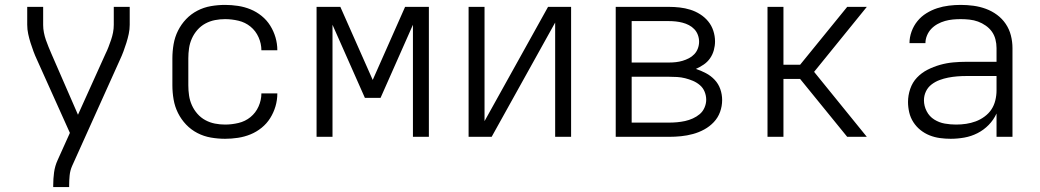

<svg xmlns="http://www.w3.org/2000/svg" viewBox="-20 -558 4240 783"><path d="M197 205V198Q197 171 200.5 145Q204 119 215 95L265 -16L131 -314Q123 -331 116.5 -348.5Q110 -366 104.5 -383.5Q99 -401 95 -419.5Q91 -438 91 -457V-530H156V-456Q156 -441 159 -425.5Q162 -410 167 -395.5Q172 -381 178 -366.5Q184 -352 190 -338L298 -90L410 -338Q417 -352 422.5 -366.5Q428 -381 433 -395.5Q438 -410 441 -425.5Q444 -441 444 -457V-530H509V-457Q509 -438 505 -419.5Q501 -401 495.5 -383.5Q490 -366 483.5 -348.5Q477 -331 469 -314L274 119Q266 137 264 157.5Q262 178 262 198V205Z M898 8Q869 8 840 3Q811 -2 785 -15.5Q759 -29 739 -50Q719 -71 706 -97Q693 -123 688 -152Q683 -181 683 -210V-320Q683 -349 688 -378Q693 -407 706 -433Q719 -459 739 -480Q759 -501 785 -514.5Q811 -528 840 -533Q869 -538 898 -538Q924 -538 950.5 -534Q977 -530 1001.5 -520Q1026 -510 1047 -493Q1068 -476 1082 -453.5Q1096 -431 1103.5 -405.5Q1111 -380 1111 -353Q1111 -353 1111 -353Q1111 -353 1111 -353H1046Q1046 -353 1046 -353Q1046 -353 1046 -353Q1046 -380 1034.5 -406Q1023 -432 1001.5 -449.5Q980 -467 952.5 -473.5Q925 -480 898 -480Q877 -480 856.5 -476Q836 -472 817.5 -462Q799 -452 785 -436Q771 -420 762.5 -401Q754 -382 751 -361.5Q748 -341 748 -320V-210Q748 -189 751 -168.5Q754 -148 762.5 -129Q771 -110 785 -94Q799 -78 817.5 -68Q836 -58 856.5 -54Q877 -50 898 -50Q925 -50 952.5 -56.5Q980 -63 1001.5 -80.5Q1023 -98 1034.5 -124Q1046 -150 1046 -177Q1046 -177 1046 -177Q1046 -177 1046 -177H1111Q1111 -177 1111 -177Q1111 -177 1111 -177Q1111 -150 1103.5 -124.5Q1096 -99 1082 -76.5Q1068 -54 1047 -37Q1026 -20 1001.5 -10Q977 0 950.5 4Q924 8 898 8Z M1271 0V-530H1368L1500 -232L1632 -530H1729V0H1664V-457L1532 -159H1468L1336 -457V0Z M1891 0V-530H1956V-64L2215 -530H2309V0H2244V-466L1985 0Z M2491 0V-530H2708Q2730 -530 2752 -527.5Q2774 -525 2795 -518.5Q2816 -512 2835 -500Q2854 -488 2868 -471Q2882 -454 2889 -432.5Q2896 -411 2896 -389Q2896 -371 2891 -353Q2886 -335 2875.5 -320Q2865 -305 2849.5 -294.5Q2834 -284 2818 -277Q2839 -270 2859 -259.5Q2879 -249 2894.5 -232.5Q2910 -216 2917.5 -194.5Q2925 -173 2925 -150Q2925 -125 2916.5 -101.5Q2908 -78 2891 -60Q2874 -42 2852 -30Q2830 -18 2806 -11.5Q2782 -5 2757.5 -2.5Q2733 0 2708 0ZM2556 -303H2708Q2722 -303 2736 -304.5Q2750 -306 2763.5 -310Q2777 -314 2789.5 -320.5Q2802 -327 2811.5 -337Q2821 -347 2826 -360.5Q2831 -374 2831 -388Q2831 -402 2826 -415.5Q2821 -429 2811.5 -439Q2802 -449 2789.5 -455.5Q2777 -462 2763.5 -465.5Q2750 -469 2736 -470.5Q2722 -472 2708 -472H2556ZM2708 -58Q2725 -58 2741.5 -59.5Q2758 -61 2774 -64.5Q2790 -68 2805.5 -75Q2821 -82 2833.5 -92.5Q2846 -103 2853 -119Q2860 -135 2860 -151Q2860 -168 2853.5 -184Q2847 -200 2834 -211Q2821 -222 2805.5 -228.5Q2790 -235 2774 -239Q2758 -243 2741.5 -244Q2725 -245 2708 -245H2556V-58Z M3110 0V-530H3175V-294H3243L3435 -530H3515L3300 -265L3515 0H3435L3243 -236H3175V0Z M3857 8Q3835 8 3813 5Q3791 2 3771 -6Q3751 -14 3734 -27.5Q3717 -41 3705 -59.5Q3693 -78 3688 -99.5Q3683 -121 3683 -142Q3683 -169 3692 -195.5Q3701 -222 3719.5 -241.5Q3738 -261 3762.5 -273.5Q3787 -286 3813.5 -293.5Q3840 -301 3867 -303.5Q3894 -306 3921 -306H4044V-362Q4044 -380 4039.5 -397.5Q4035 -415 4025 -429Q4015 -443 4000 -453.5Q3985 -464 3968.5 -470Q3952 -476 3934 -478Q3916 -480 3898 -480Q3882 -480 3866 -478.5Q3850 -477 3834 -472.5Q3818 -468 3803.5 -460Q3789 -452 3778 -440.5Q3767 -429 3760.5 -413.5Q3754 -398 3754 -382H3689Q3689 -382 3689 -382Q3689 -382 3689 -382Q3689 -406 3697.5 -429.5Q3706 -453 3721.5 -472Q3737 -491 3758 -504Q3779 -517 3802 -524.5Q3825 -532 3849.5 -535Q3874 -538 3898 -538Q3924 -538 3950 -534.5Q3976 -531 4000.5 -522Q4025 -513 4046 -497.5Q4067 -482 4081.5 -460.5Q4096 -439 4102.5 -413.5Q4109 -388 4109 -362V0H4044V-95Q4032 -69 4012 -48.5Q3992 -28 3966.5 -15Q3941 -2 3913 3Q3885 8 3857 8ZM3879 -50Q3900 -50 3920 -53Q3940 -56 3959 -63Q3978 -70 3995 -82.5Q4012 -95 4023 -111.5Q4034 -128 4039 -148.5Q4044 -169 4044 -189V-248H3921Q3902 -248 3883.5 -246.5Q3865 -245 3847 -241.5Q3829 -238 3811.5 -231.5Q3794 -225 3779 -213.5Q3764 -202 3756 -185Q3748 -168 3748 -149Q3748 -126 3759 -104.5Q3770 -83 3790 -70.5Q3810 -58 3833 -54Q3856 -50 3879 -50Z"/></svg>

Font: Iosevka Curly Light Extended
Style: Regular
Weight: 300
Width: 7
Monospace: yes
Designer: Belleve Invis
Foundry: Belleve Invis
Version: Version 11.1.0; ttfautohint (v1.8.3)